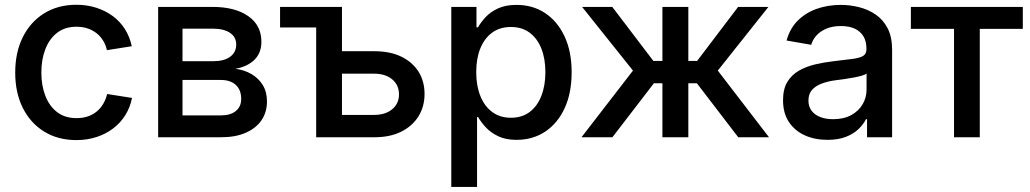

<svg xmlns="http://www.w3.org/2000/svg" viewBox="-20 -564 4232 789"><path d="M293.9 11.7Q218.3 11.7 161.6 -23.2Q105 -58.1 73.7 -120.6Q42.5 -183.1 42.5 -265.6Q42.5 -348.6 73.7 -411.4Q105 -474.1 161.6 -509.3Q218.3 -544.4 293.9 -544.4Q337.9 -544.4 375.7 -532.2Q413.6 -520 443.4 -498Q473.1 -476.1 493.2 -444.6Q513.2 -413.1 521.5 -374L419.4 -357.9Q414.6 -379.4 403.8 -397Q393.1 -414.6 377.2 -427.2Q361.3 -439.9 340.6 -447Q319.8 -454.1 294.4 -454.1Q246.6 -454.1 214.6 -429.2Q182.6 -404.3 166.3 -361.8Q149.9 -319.3 149.9 -265.6Q149.9 -212.9 166.3 -170.4Q182.6 -127.9 214.6 -103.3Q246.6 -78.6 294.4 -78.6Q320.3 -78.6 341.1 -85.7Q361.8 -92.8 377.7 -106Q393.6 -119.1 404.3 -137.5Q415 -155.8 420.4 -177.7L522.5 -161.6Q514.6 -122.1 494.6 -90.3Q474.6 -58.6 444.6 -35.9Q414.6 -13.2 376.2 -0.7Q337.9 11.7 293.9 11.7Z M629.9 0V-535.6H853.5Q945.8 -535.6 1000 -497.8Q1054.2 -460 1054.2 -392.6Q1054.2 -346.7 1025.9 -318.6Q997.6 -290.5 947.3 -281.2Q983.4 -276.9 1012.7 -260Q1042 -243.2 1059.6 -214.8Q1077.1 -186.5 1077.1 -147Q1077.1 -103 1054.7 -70.1Q1032.2 -37.1 990.2 -18.6Q948.2 0 888.7 0ZM730 -89.8H887.7Q927.2 -89.8 949.2 -107.9Q971.2 -126 971.2 -157.2Q971.2 -194.3 949.2 -214.8Q927.2 -235.4 887.7 -235.4H730ZM730 -312.5H856Q900.9 -312.5 925.8 -330.8Q950.7 -349.1 950.7 -381.3Q950.7 -412.1 925 -429.2Q899.4 -446.3 853.5 -446.3H730Z M1130.9 -451.2V-535.6H1322.8V-451.2ZM1359.9 -353.5H1518.6Q1583.5 -353.5 1629.4 -331.1Q1675.3 -308.6 1700 -269.3Q1724.6 -230 1724.6 -177.7Q1724.6 -126.5 1700 -86.4Q1675.3 -46.4 1629.4 -23.2Q1583.5 0 1518.6 0H1279.3V-535.6H1385.3V-91.8H1517.6Q1563.5 -91.8 1591.6 -115Q1619.6 -138.2 1619.6 -175.8Q1619.6 -214.8 1591.6 -238Q1563.5 -261.2 1517.6 -261.2H1359.9Z M1834.5 204.1V-535.6H1938V-451.7H1944.3Q1956.1 -472.7 1975.8 -493.9Q1995.6 -515.1 2026.6 -529.5Q2057.6 -543.9 2102.5 -543.9Q2168.9 -543.9 2219.7 -510.5Q2270.5 -477.1 2299.8 -414.8Q2329.1 -352.5 2329.1 -267.1Q2329.1 -181.6 2300.3 -119.4Q2271.5 -57.1 2220.5 -23.2Q2169.4 10.7 2102.5 10.7Q2058.6 10.7 2027.8 -3.9Q1997.1 -18.6 1977.1 -40Q1957 -61.5 1944.8 -83H1940.4V204.1ZM2079.6 -80.1Q2125 -80.1 2156.5 -103.8Q2188 -127.4 2204.6 -169.9Q2221.2 -212.4 2221.2 -267.6Q2221.2 -322.8 2204.6 -364.5Q2188 -406.2 2156.5 -429.7Q2125 -453.1 2079.6 -453.1Q2034.2 -453.1 2002.4 -429.9Q1970.7 -406.7 1953.9 -365.2Q1937 -323.7 1937 -267.6Q1937 -211.9 1953.9 -169.7Q1970.7 -127.4 2002.7 -103.8Q2034.7 -80.1 2079.6 -80.1Z M2369.6 0 2581.1 -273.9 2372.1 -535.6H2496.1L2665 -313.5H2702.1V-535.6H2808.6V-313.5H2844.7L3013.2 -535.6H3137.7L2929.7 -273.9L3140.1 0H3013.7L2843.8 -221.7H2808.6V0H2702.1V-221.7H2667L2496.6 0Z M3380.4 10.7Q3328.6 10.7 3287.4 -7.8Q3246.1 -26.4 3221.9 -62.7Q3197.8 -99.1 3197.8 -151.9Q3197.8 -197.8 3215.3 -227.1Q3232.9 -256.3 3262.7 -273.4Q3292.5 -290.5 3329.6 -299.3Q3366.7 -308.1 3405.8 -312.5Q3454.1 -318.4 3483.6 -322Q3513.2 -325.7 3526.9 -334.2Q3540.5 -342.8 3540.5 -361.3V-364.7Q3540.5 -393.6 3528.6 -414.1Q3516.6 -434.6 3493.4 -445.8Q3470.2 -457 3436 -457Q3401.4 -457 3376 -446.3Q3350.6 -435.5 3335 -418Q3319.3 -400.4 3313.5 -379.9L3212.4 -397.5Q3225.6 -446.3 3257.8 -478.8Q3290 -511.2 3335.9 -527.6Q3381.8 -543.9 3435.5 -543.9Q3473.1 -543.9 3510.7 -534.4Q3548.3 -524.9 3578.9 -503.9Q3609.4 -482.9 3627.7 -447.5Q3646 -412.1 3646 -359.4V0H3543V-74.2H3538.6Q3528.3 -53.2 3508.1 -33.7Q3487.8 -14.2 3456.3 -1.7Q3424.8 10.7 3380.4 10.7ZM3403.3 -74.2Q3447.8 -74.2 3478.5 -91.3Q3509.3 -108.4 3525.1 -136Q3541 -163.6 3541 -195.3V-262.2Q3535.2 -256.8 3520.3 -252.7Q3505.4 -248.5 3485.8 -244.9Q3466.3 -241.2 3446.5 -238.5Q3426.8 -235.8 3411.6 -233.9Q3382.3 -230 3357.2 -220.7Q3332 -211.4 3317.1 -194.8Q3302.2 -178.2 3302.2 -150.4Q3302.2 -126 3315.2 -108.9Q3328.1 -91.8 3350.8 -83Q3373.5 -74.2 3403.3 -74.2Z M3900.4 0V-445.3H3723.1V-535.6H4183.1V-445.3H4006.3V0Z"/></svg>

Font: Inter 20pt Medium
Style: Regular
Weight: 500
Version: Version 4.001;git-66647c0bb